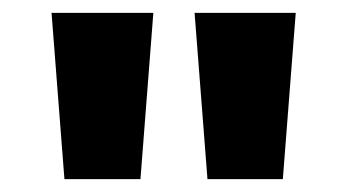

<svg xmlns="http://www.w3.org/2000/svg" viewBox="-20 -734 540 298"><path d="M218 -714H60L80 -456H198ZM439 -714H282L302 -456H419Z"/></svg>

Font: Noto Sans Myanmar UI ExtraBold
Style: Regular
Weight: 800
Designer: Monotype Design Team
Foundry: Monotype Imaging Inc.
Version: Version 2.103